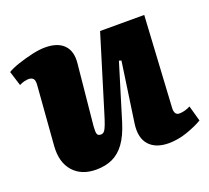

<svg xmlns="http://www.w3.org/2000/svg" viewBox="-100 -653 860 789"><g transform="rotate(-20 330.5 -258.0)"><path d="M-1 -484Q17 -495 47 -505Q77 -515 109.5 -522.5Q142 -530 168 -530Q223 -530 250 -502Q277 -474 271 -421L245 -158Q243 -134 246 -124.5Q249 -115 262 -115Q271 -115 277 -122Q283 -129 289.5 -146Q296 -163 305 -193L404 -516H597L574 -118Q573 -102 578.5 -94Q584 -86 594 -86Q606 -86 619 -89.5Q632 -93 643 -99L662 -31Q649 -23 631 -15Q613 -7 593 0Q573 7 552 10.5Q531 14 513 14Q456 14 427.5 -17.5Q399 -49 407 -109L445 -372L435 -375L361 -133Q344 -78 320.5 -46Q297 -14 266 0Q235 14 195 14Q131 14 95.5 -26Q60 -66 65 -136L85 -394Q87 -416 80 -423.5Q73 -431 60 -431Q52 -431 41.5 -428.5Q31 -426 19 -420Z"/></g></svg>

Font: Literata 18pt ExtraBold
Style: Italic
Weight: 800
Italic angle: -2°
Designer: Latin by Veronika Burian and Jose Scaglione. Greek by Irene Vlachou. Cyrillic by Vera Evstafieva
Foundry: TypeTogether
Version: Version 3.103;gftools[0.9.29]